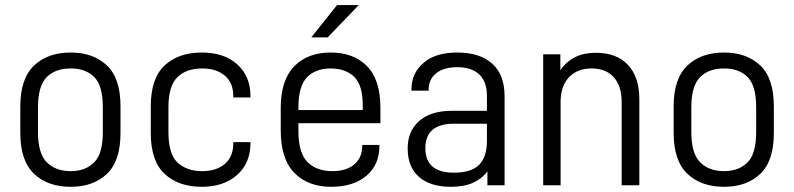

<svg xmlns="http://www.w3.org/2000/svg" viewBox="-20 -717 3073 743"><path d="M112.3 -43.9Q58.6 -94.7 58.6 -202.1V-305.7Q58.6 -413.1 112.3 -463.9Q165 -513.7 253.9 -513.7Q340.8 -513.7 393.6 -463.9Q446.3 -414.1 446.3 -305.7V-202.1Q446.3 -93.8 393.6 -43.9Q340.8 5.9 253.9 5.9Q165 5.9 112.3 -43.9ZM344.7 -88.9Q377.9 -122.1 377.9 -206.1V-301.8Q377.9 -385.7 344.7 -418.9Q311.5 -452.1 253.9 -452.1Q194.3 -452.1 161.1 -418.9Q127 -384.8 127 -301.8V-206.1Q127 -123 161.1 -88.9Q195.3 -54.7 253.9 -54.7Q310.5 -54.7 344.7 -88.9Z M563.5 -202.1V-305.7Q563.5 -414.1 617.2 -463.9Q670.9 -513.7 760.7 -513.7Q847.7 -513.7 898.4 -467.8Q949.2 -421.9 949.2 -344.7V-339.8H882.8V-344.7Q882.8 -396.5 850.6 -423.8Q817.4 -452.1 763.7 -452.1Q701.2 -452.1 667 -418.9Q631.8 -384.8 631.8 -301.8V-206.1Q631.8 -122.1 666 -88.9Q702.1 -54.7 762.7 -54.7Q817.4 -54.7 850.6 -83Q882.8 -111.3 882.8 -162.1V-167H949.2V-163.1Q949.2 -85.9 897.5 -40Q845.7 5.9 761.7 5.9Q670.9 5.9 617.2 -43.9Q563.5 -93.8 563.5 -202.1Z M1134.8 -240.2V-210Q1134.8 -125 1169.9 -89.8Q1205.1 -54.7 1266.6 -54.7Q1320.3 -54.7 1351.6 -81.1Q1381.8 -107.4 1381.8 -153.3V-156.2H1448.2V-151.4Q1448.2 -80.1 1398.4 -37.1Q1347.7 5.9 1261.7 5.9Q1172.9 5.9 1120.1 -46.9Q1066.4 -100.6 1066.4 -211.9V-299.8Q1066.4 -408.2 1120.1 -461.9Q1171.9 -513.7 1259.8 -513.7Q1347.7 -513.7 1399.4 -461.9Q1452.1 -409.2 1452.1 -299.8V-240.2ZM1168.9 -418.9Q1134.8 -384.8 1134.8 -301.8V-291H1383.8V-308.6Q1383.8 -387.7 1350.6 -419.9Q1316.4 -452.1 1259.8 -452.1Q1202.1 -452.1 1168.9 -418.9ZM1284.2 -697.3H1368.2L1248 -572.3H1184.6Z M1932.6 -344.7V0H1866.2V-53.7Q1843.8 -24.4 1808.6 -8.8Q1774.4 5.9 1725.6 5.9Q1645.5 5.9 1601.6 -32.2Q1557.6 -70.3 1557.6 -142.6Q1557.6 -210 1602.5 -249Q1647.5 -288.1 1727.5 -288.1H1864.3V-345.7Q1864.3 -400.4 1835 -428.7Q1804.7 -457 1750 -457Q1697.3 -457 1668 -433.6Q1638.7 -410.2 1638.7 -369.1V-366.2H1572.3V-371.1Q1572.3 -434.6 1620.1 -474.6Q1666 -513.7 1749 -513.7Q1836.9 -513.7 1884.8 -470.7Q1932.6 -427.7 1932.6 -344.7ZM1864.3 -171.9V-238.3H1737.3Q1626 -238.3 1626 -143.6Q1626 -48.8 1736.3 -48.8Q1803.7 -48.8 1834 -79.1Q1864.3 -109.4 1864.3 -171.9Z M2082 -506.8H2148.4V-445.3Q2169.9 -477.5 2206.1 -496.1Q2239.3 -512.7 2286.1 -512.7Q2366.2 -512.7 2410.2 -465.8Q2454.1 -418.9 2454.1 -333V0H2385.7V-323.2Q2385.7 -384.8 2354.5 -418.9Q2324.2 -452.1 2268.6 -452.1Q2214.8 -452.1 2182.6 -418.9Q2149.4 -383.8 2149.4 -323.2V0H2082Z M2640.6 -43.9Q2586.9 -94.7 2586.9 -202.1V-305.7Q2586.9 -413.1 2640.6 -463.9Q2693.4 -513.7 2782.2 -513.7Q2869.1 -513.7 2921.9 -463.9Q2974.6 -414.1 2974.6 -305.7V-202.1Q2974.6 -93.8 2921.9 -43.9Q2869.1 5.9 2782.2 5.9Q2693.4 5.9 2640.6 -43.9ZM2873 -88.9Q2906.2 -122.1 2906.2 -206.1V-301.8Q2906.2 -385.7 2873 -418.9Q2839.8 -452.1 2782.2 -452.1Q2722.7 -452.1 2689.5 -418.9Q2655.3 -384.8 2655.3 -301.8V-206.1Q2655.3 -123 2689.5 -88.9Q2723.6 -54.7 2782.2 -54.7Q2838.9 -54.7 2873 -88.9Z"/></svg>

Font: Altinn-DIN
Style: Regular
Weight: 400
Designer: Charles Nix
Foundry: Altinn
Version: Version 2.00